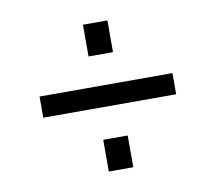

<svg xmlns="http://www.w3.org/2000/svg" viewBox="-61 -661 704 626"><g transform="rotate(-10 291.0 -348.0)"><path d="M332 -210V-105H251V-210ZM332 -591V-486H251V-591ZM71 -385H511V-315H71Z"/></g></svg>

Font: Pathway Extreme 28pt Medium
Style: Regular
Weight: 500
Designer: Eduardo Rodriguez Tunni
Foundry: Eduardo Rodriguez Tunni
Version: Version 1.001;gftools[0.9.26]